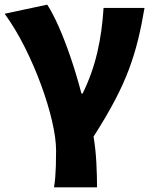

<svg xmlns="http://www.w3.org/2000/svg" viewBox="-23 -603 660 825"><path d="M209 202Q213 178 214.5 157.5Q216 137 217 110.5Q218 84 218 44Q218 -8 201 -81.5Q184 -155 154 -237Q124 -319 84 -399Q44 -479 -3 -544L180 -583Q204 -546 230 -487Q256 -428 281 -354.5Q306 -281 327 -201H332Q374 -287 395 -377.5Q416 -468 422 -569H598Q586 -497 570.5 -433.5Q555 -370 531.5 -306.5Q508 -243 471 -172.5Q434 -102 379 -16Q388 38 391 96Q394 154 394 202Z"/></svg>

Font: Source Han Sans TC Heavy
Style: Regular
Weight: 900
Designer: Ryoko NISHIZUKA Ë•øÂ°öÊ∂ºÂ≠ê (kana, bopomofo & ideographs); Paul D. Hunt (Latin, Greek & Cyrillic); Sandoll Communicatio
Foundry: Adobe
Version: Version 2.004;hotconv 1.0.118;makeotfexe 2.5.65603